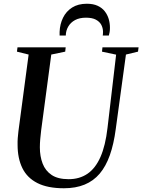

<svg xmlns="http://www.w3.org/2000/svg" viewBox="-20 -996 760 1026"><path d="M653 -704.5 598.5 -306Q588 -226 567 -166.8Q546 -107.5 512.8 -68.2Q479.5 -29 432 -9.5Q384.5 10 321.5 10Q234.5 10 179.8 -17.8Q125 -45.5 99.5 -97.8Q74 -150 74 -222Q73.5 -239.5 74.8 -257.8Q76 -276 78.5 -295L133 -704.5L70.5 -720L73.5 -743H331L328.5 -720L254 -704.5L200 -300Q197 -275.5 195 -252.5Q193 -229.5 193 -208.5Q193 -160.5 207.8 -122Q222.5 -83.5 256 -61Q289.5 -38.5 347 -38.5Q405 -38.5 447.5 -67.5Q490 -96.5 516.8 -157Q543.5 -217.5 554.5 -312.5L600.5 -704L525 -720L527.5 -743H720.5L717.5 -720ZM444 -976Q478 -976 501.5 -965.2Q525 -954.5 539.5 -936Q554 -917.5 560.8 -894.8Q567.5 -872 567.5 -848Q567.5 -834.5 565.8 -824.5Q564 -814.5 561.5 -806H529Q529.5 -809.5 530 -813.8Q530.5 -818 530.5 -827Q530 -847 521 -863.8Q512 -880.5 492.2 -891Q472.5 -901.5 439.5 -901.5Q405 -901.5 381.2 -888.8Q357.5 -876 344.8 -854.2Q332 -832.5 331.5 -806H298.5Q298.5 -811 298.5 -814.8Q298.5 -818.5 298.5 -825.5Q300 -867 316.8 -901.2Q333.5 -935.5 365.5 -955.8Q397.5 -976 444 -976Z"/></svg>

Font: Merriweather 120pt Medium
Style: Italic
Weight: 500
Italic angle: -7.8°
Version: Version 2.101